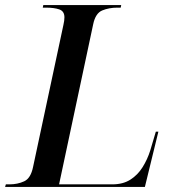

<svg xmlns="http://www.w3.org/2000/svg" viewBox="-41 -734 689 754"><path d="M-21 0 -18 -10H-4Q28 -10 54 -22Q80 -34 89 -79L208 -636Q212 -653 212 -666Q212 -690 192 -697Q172 -704 140 -704H127L129 -714H435L433 -704H420Q387 -704 360.5 -693Q334 -682 325 -639L191 -10H400Q442 -10 471 -28.5Q500 -47 519 -77.5Q538 -108 549 -143L571 -217H581L528 0Z"/></svg>

Font: Noto Serif Display Medium
Style: Italic
Weight: 500
Italic angle: -12°
Designer: Monotype Design Team
Foundry: Monotype Imaging Inc.
Version: Version 2.009